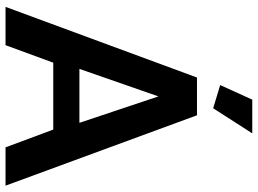

<svg xmlns="http://www.w3.org/2000/svg" viewBox="-142 -814 955 712"><g transform="rotate(90 336.0 -457.5)"><path d="M267 -710H407L668 0H526L460 -177H212L147 0H5ZM435 -274 337 -567 235 -274ZM381 -770 295 -796 349 -915H474Z"/></g></svg>

Font: Raleway Thin
Style: Bold
Weight: 700
Version: Version 4.026